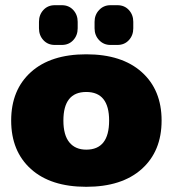

<svg xmlns="http://www.w3.org/2000/svg" viewBox="-20 -704 665 739"><path d="M130 -595V-620Q130 -647 147 -665.5Q164 -684 191 -684H218Q245 -684 262 -665.5Q279 -647 279 -620V-595Q279 -568 262 -549.5Q245 -531 218 -531H191Q164 -531 147 -549.5Q130 -568 130 -595ZM344 -595V-620Q344 -647 361.5 -665.5Q379 -684 405 -684H432Q459 -684 476 -665.5Q493 -647 493 -620V-595Q493 -568 476 -549.5Q459 -531 432 -531H405Q379 -531 361.5 -549.5Q344 -568 344 -595ZM23 -240Q23 -358 99 -426.5Q175 -495 312 -495Q449 -495 525.5 -426.5Q602 -358 602 -240Q602 -122 525.5 -53.5Q449 15 312 15Q175 15 99 -53.5Q23 -122 23 -240ZM400 -240Q400 -350 312 -350Q224 -350 224 -240Q224 -184 247 -156Q270 -128 312 -128Q400 -128 400 -240Z"/></svg>

Font: Mitr SemiBold
Style: Regular
Weight: 600
Designer: Thanarat Vachiruckul
Foundry: Cadson Demak
Version: Version 1.002